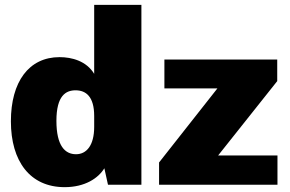

<svg xmlns="http://www.w3.org/2000/svg" viewBox="-20 -763 1199 793"><path d="M247 10C331 10 386 -27 411 -68L426 0H564V-743H369V-458C337 -511 277 -527 226 -527C99 -527 25 -425 25 -262C25 -97 104 10 247 10ZM637 0H1126V-121H881L1125 -428V-517H659V-398H878L637 -92ZM294 -126C249 -126 213 -160 213 -264C213 -368 252 -390 292 -390C335 -390 369 -364 369 -284V-239C369 -162 337 -126 294 -126Z"/></svg>

Font: United Sans Black
Style: Regular
Weight: 900
Designer: Pablo Impallari, Rodrigo Fuenzalida (Modified by Dan O. Williams)
Version: Version 1.000;PS 001.000;hotconv 1.0.88;makeotf.lib2.5.64775